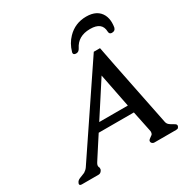

<svg xmlns="http://www.w3.org/2000/svg" viewBox="-210 -1093 1206 1263"><g transform="rotate(-30 393.0 -461.0)"><path d="M622.6 -932.1Q706.5 -932.1 737.3 -872.6Q750.5 -846.2 750.5 -812Q750.5 -795.4 747.6 -777.3L747.1 -776.4Q742.2 -754.4 716.8 -754.4Q697.3 -754.4 696.3 -775.4Q694.8 -848.6 605 -848.6H602.5Q511.7 -848.1 476.1 -775.4Q465.3 -754.4 446.3 -754.4Q424.8 -754.4 424.8 -769.5Q424.8 -772.5 425.8 -775.9L426.3 -777.3Q442.4 -833.5 480.5 -872.6Q538.1 -932.1 622.6 -932.1ZM567.9 -288.1 517.1 -545.4Q487.3 -498 438.5 -423.8Q390.1 -349.6 350.6 -288.1ZM785.6 -6.3Q784.7 -2.9 780.3 3.4Q775.9 9.8 762.7 9.8H597.7Q588.9 9.8 582.5 4.4Q576.7 -1 575.7 -5.9Q574.7 -10.7 575.7 -15.6Q577.1 -21 585.4 -27.3Q593.8 -34.2 600.1 -38.1Q606.4 -42 608.9 -45.9Q611.3 -49.8 612.3 -55.7Q613.8 -61.5 612.8 -68.8L579.6 -229H312.5Q290 -194.3 262.7 -152.3Q235.4 -110.4 219.2 -85Q202.6 -59.6 201.2 -55.2Q199.7 -50.3 198.7 -46.9Q198.2 -43.5 198.7 -39.6Q198.7 -35.6 201.2 -31.2Q203.6 -26.9 203.1 -21.5Q202.6 -16.1 202.6 -13.7Q201.7 -10.3 199.7 -7.3Q189.9 9.8 173.3 9.8H47.4Q30.3 9.8 30.3 -1Q30.3 -2.9 30.8 -4.9Q31.2 -7.8 33.7 -11.7Q39.6 -25.4 58.1 -32.7Q76.7 -40 97.2 -48.3Q114.7 -59.1 125 -74.2L550.8 -706.5H598.1Q610.4 -642.1 627 -558.6Q644 -475.1 661.6 -386.7Q679.2 -298.3 696.3 -214.8Q713.4 -131.3 724.6 -74.2Q727.5 -58.6 739.7 -48.8Q752 -39.1 761.7 -34.7Q771 -29.3 778.3 -24.4Q785.2 -19.5 785.6 -14.6Q786.1 -12.2 786.1 -10.3Q786.1 -7.8 785.6 -6.3Z"/></g></svg>

Font: Caudex
Style: Bold
Weight: 700
Italic angle: -13°
Version: Version 1.04